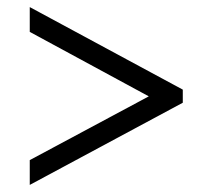

<svg xmlns="http://www.w3.org/2000/svg" viewBox="-20 -629 601 542"><path d="M64 -107 496 -339V-376L64 -609V-539L400 -357L64 -177Z"/></svg>

Font: Noto Serif Georgian Medium
Style: Regular
Weight: 500
Designer: Monotype Design Team, Akaki Razmadze
Foundry: Google LLC
Version: Version 2.003